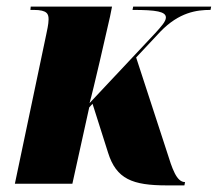

<svg xmlns="http://www.w3.org/2000/svg" viewBox="-20 -556 659 581"><path d="M485 5H538L540 -5C514 -5 501 -46 485 -97L392 -382L465 -460C522 -519 575 -526 617 -526L619 -536H383L381 -526C453 -526 482 -521 482 -503C482 -491 468 -476 450 -456L251 -244C262 -282 301 -453 313 -506L319 -536H73L72 -526H82C124 -526 127 -513 127 -497C127 -483 122 -462 120 -452L25 0H199L250 -231L260 -242L307 -94C332 -14 381 5 485 5Z"/></svg>

Font: Noto Serif Display Condensed Black
Style: Italic
Weight: 900
Width: 3
Italic angle: -12°
Designer: Monotype Design Team
Foundry: Monotype Imaging Inc.
Version: Version 2.009